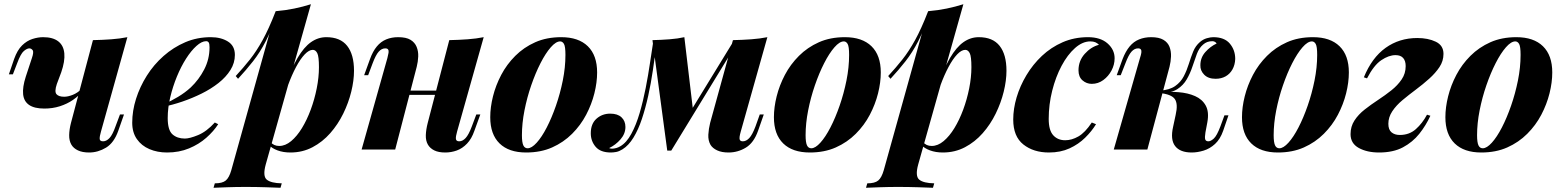

<svg xmlns="http://www.w3.org/2000/svg" viewBox="-20 -708 7397 909"><path d="M372 -277Q353 -254 325.5 -235Q298 -216 263.5 -205Q229 -194 190 -194Q143 -194 118 -211Q93 -228 89.5 -261.5Q86 -295 102 -345L131 -433Q141 -462 134.5 -470.5Q128 -479 119 -479Q108 -479 93 -466.5Q78 -454 61 -408L41 -356H22L47 -429Q62 -471 84.5 -493Q107 -515 133.5 -523.5Q160 -532 184 -532Q230 -532 255.5 -512.5Q281 -493 284.5 -455.5Q288 -418 270 -366L249 -310Q237 -274 247.5 -262Q258 -250 284 -250Q302 -250 324.5 -259Q347 -268 368 -288ZM458 -85Q451 -61 452 -50Q453 -39 468 -39Q484 -39 498.5 -54.5Q513 -70 527 -110L548 -166H567L540 -89Q520 -32 482 -9Q444 14 402 14Q370 14 349 4Q328 -6 318 -23Q307 -42 307.5 -68.5Q308 -95 316 -126L420 -518Q467 -519 507.5 -522Q548 -525 583 -532Z M752 -213Q789 -229 823 -249.5Q857 -270 883 -294Q922 -331 947 -379.5Q972 -428 972 -484Q972 -501 968 -507Q964 -513 956 -513Q935 -513 910 -490.5Q885 -468 861 -430.5Q837 -393 817.5 -345.5Q798 -298 786 -247.5Q774 -197 774 -149Q774 -92 796.5 -72Q819 -52 855 -52Q878 -52 918 -68.5Q958 -85 997 -128L1013 -120Q992 -87 957 -56Q922 -25 875 -5.5Q828 14 771 14Q725 14 687.5 -2Q650 -18 628 -49.5Q606 -81 606 -127Q606 -183 624 -240Q642 -297 675 -349.5Q708 -402 754.5 -443Q801 -484 857 -508Q913 -532 978 -532Q1026 -532 1059 -511.5Q1092 -491 1092 -448Q1092 -410 1071 -376.5Q1050 -343 1014.5 -315Q979 -287 934.5 -265Q890 -243 843 -227Q796 -211 751 -202Z M1461 -472Q1443 -472 1422.5 -450.5Q1402 -429 1381.5 -390.5Q1361 -352 1343.5 -304Q1326 -256 1313 -202L1332 -302Q1359 -383 1389 -434Q1419 -485 1452.5 -508.5Q1486 -532 1525 -532Q1591 -532 1623.5 -491Q1656 -450 1656 -373Q1656 -327 1643 -274Q1630 -221 1605 -170Q1580 -119 1543.5 -77.5Q1507 -36 1459.5 -11Q1412 14 1355 14Q1321 14 1294 4Q1267 -6 1253 -22L1260 -36Q1269 -26 1279 -21.5Q1289 -17 1302 -17Q1331 -17 1358.5 -40Q1386 -63 1409.5 -101.5Q1433 -140 1451 -188.5Q1469 -237 1479.5 -289.5Q1490 -342 1490 -390Q1490 -441 1482 -456.5Q1474 -472 1461 -472ZM1285 -655Q1332 -659 1373 -667.5Q1414 -676 1452 -688L1238 71Q1223 126 1243 142.5Q1263 159 1314 160L1308 181Q1283 180 1238 178.5Q1193 177 1142 177Q1099 177 1056 178.5Q1013 180 991 181L997 160Q1033 160 1049 146.5Q1065 133 1075 98ZM1096 -348Q1132 -387 1163 -426Q1194 -465 1223.5 -518.5Q1253 -572 1284 -652L1287 -636Q1266 -567 1238.5 -513.5Q1211 -460 1178 -418Q1145 -376 1107 -335Z M1833 -279H2103V-259H1833ZM1851 0H1692L1814 -433Q1818 -448 1819.5 -458Q1821 -468 1817.5 -473.5Q1814 -479 1804 -479Q1787 -479 1773 -463.5Q1759 -448 1744 -408L1723 -352H1704L1732 -429Q1745 -465 1764 -488Q1783 -511 1808.5 -521.5Q1834 -532 1865 -532Q1903 -532 1923.5 -519.5Q1944 -507 1952.5 -486Q1961 -465 1960 -440.5Q1959 -416 1953 -392ZM2144 -85Q2137 -61 2138.5 -50Q2140 -39 2154 -39Q2170 -39 2184.5 -54.5Q2199 -70 2214 -110L2235 -166H2254L2226 -89Q2213 -51 2191 -28Q2169 -5 2142.5 4.5Q2116 14 2088 14Q2056 14 2036 4Q2016 -6 2006 -23Q1995 -42 1996 -68.5Q1997 -95 2005 -126L2107 -518Q2153 -519 2194 -522Q2235 -525 2270 -532Z M2632 -512Q2612 -512 2587.5 -484Q2563 -456 2539 -409Q2515 -362 2495 -304Q2475 -246 2463 -185Q2451 -124 2451 -68Q2451 -34 2457.5 -20Q2464 -6 2478 -6Q2497 -6 2521 -32.5Q2545 -59 2568.5 -104.5Q2592 -150 2612 -207.5Q2632 -265 2644.5 -327Q2657 -389 2657 -448Q2657 -488 2650 -500Q2643 -512 2632 -512ZM2301 -153Q2301 -200 2314 -252Q2327 -304 2353 -353.5Q2379 -403 2419.5 -443.5Q2460 -484 2514 -508Q2568 -532 2637 -532Q2719 -532 2763 -489Q2807 -446 2807 -365Q2807 -318 2794 -266Q2781 -214 2755 -164.5Q2729 -115 2688.5 -74.5Q2648 -34 2594 -10Q2540 14 2471 14Q2389 14 2345 -29Q2301 -72 2301 -153Z M3487 -85Q3483 -71 3481.5 -60.5Q3480 -50 3483.5 -44.5Q3487 -39 3497 -39Q3513 -39 3527.5 -54.5Q3542 -70 3557 -110L3577 -166H3596L3569 -89Q3549 -32 3511 -9Q3473 14 3429 14Q3397 14 3375.5 4Q3354 -6 3344 -22Q3332 -43 3333.5 -70.5Q3335 -98 3342 -126L3450 -518Q3496 -519 3537 -522Q3578 -525 3613 -532ZM3088 -495Q3080 -437 3071 -375.5Q3062 -314 3049 -255Q3036 -196 3019 -145Q3002 -94 2979 -56.5Q2956 -19 2927 -1Q2911 9 2897 11.5Q2883 14 2872 14Q2823 14 2800 -13Q2777 -40 2777 -77Q2777 -122 2804 -146Q2831 -170 2869 -170Q2904 -170 2922.5 -152.5Q2941 -135 2941 -107Q2941 -75 2918 -48.5Q2895 -22 2864 -7Q2865 -6 2869 -5Q2873 -4 2878 -4Q2899 -5 2916 -15Q2946 -32 2969 -74.5Q2992 -117 3008.5 -173.5Q3025 -230 3037 -291.5Q3049 -353 3057.5 -411Q3066 -469 3073 -513ZM3139 5 3069 -518Q3111 -519 3150 -522Q3189 -525 3220 -532L3261 -186L3158 5ZM3168 -48 3451 -510 3466 -499 3158 5Z M3975 -512Q3955 -512 3930.5 -484Q3906 -456 3882 -409Q3858 -362 3838 -304Q3818 -246 3806 -185Q3794 -124 3794 -68Q3794 -34 3800.5 -20Q3807 -6 3821 -6Q3840 -6 3864 -32.5Q3888 -59 3911.5 -104.5Q3935 -150 3955 -207.5Q3975 -265 3987.5 -327Q4000 -389 4000 -448Q4000 -488 3993 -500Q3986 -512 3975 -512ZM3644 -153Q3644 -200 3657 -252Q3670 -304 3696 -353.5Q3722 -403 3762.5 -443.5Q3803 -484 3857 -508Q3911 -532 3980 -532Q4062 -532 4106 -489Q4150 -446 4150 -365Q4150 -318 4137 -266Q4124 -214 4098 -164.5Q4072 -115 4031.5 -74.5Q3991 -34 3937 -10Q3883 14 3814 14Q3732 14 3688 -29Q3644 -72 3644 -153Z M4550 -472Q4532 -472 4511.5 -450.5Q4491 -429 4470.5 -390.5Q4450 -352 4432.5 -304Q4415 -256 4402 -202L4421 -302Q4448 -383 4478 -434Q4508 -485 4541.5 -508.5Q4575 -532 4614 -532Q4680 -532 4712.5 -491Q4745 -450 4745 -373Q4745 -327 4732 -274Q4719 -221 4694 -170Q4669 -119 4632.5 -77.5Q4596 -36 4548.5 -11Q4501 14 4444 14Q4410 14 4383 4Q4356 -6 4342 -22L4349 -36Q4358 -26 4368 -21.5Q4378 -17 4391 -17Q4420 -17 4447.5 -40Q4475 -63 4498.5 -101.5Q4522 -140 4540 -188.5Q4558 -237 4568.5 -289.5Q4579 -342 4579 -390Q4579 -441 4571 -456.5Q4563 -472 4550 -472ZM4374 -655Q4421 -659 4462 -667.5Q4503 -676 4541 -688L4327 71Q4312 126 4332 142.5Q4352 159 4403 160L4397 181Q4372 180 4327 178.5Q4282 177 4231 177Q4188 177 4145 178.5Q4102 180 4080 181L4086 160Q4122 160 4138 146.5Q4154 133 4164 98ZM4185 -348Q4221 -387 4252 -426Q4283 -465 4312.5 -518.5Q4342 -572 4373 -652L4376 -636Q4355 -567 4327.5 -513.5Q4300 -460 4267 -418Q4234 -376 4196 -335Z M5142 -512Q5105 -512 5069.5 -480.5Q5034 -449 5006 -396.5Q4978 -344 4961.5 -278.5Q4945 -213 4945 -145Q4945 -91 4966.5 -67.5Q4988 -44 5023 -44Q5054 -44 5085.5 -62Q5117 -80 5149 -128L5169 -120Q5149 -87 5117.5 -56Q5086 -25 5043.5 -5.5Q5001 14 4946 14Q4873 14 4825 -24Q4777 -62 4777 -142Q4777 -193 4793 -247Q4809 -301 4839.5 -352Q4870 -403 4913 -443.5Q4956 -484 5011 -508Q5066 -532 5131 -532Q5190 -532 5223.5 -502.5Q5257 -473 5257 -432Q5257 -402 5242.5 -374.5Q5228 -347 5203.5 -329Q5179 -311 5149 -311Q5124 -311 5105 -327.5Q5086 -344 5086 -375Q5086 -420 5115.5 -453Q5145 -486 5183 -496Q5175 -504 5165.5 -508Q5156 -512 5142 -512Z M5687 -81Q5683 -57 5686 -48Q5689 -39 5701 -39Q5712 -39 5726.5 -52Q5741 -65 5758 -110L5777 -162H5796L5771 -89Q5757 -49 5732.5 -26.5Q5708 -4 5678.5 5Q5649 14 5622 14Q5567 14 5543.5 -16.5Q5520 -47 5534 -108L5546 -164Q5558 -216 5542 -239Q5526 -262 5468 -268V-272Q5516 -275 5560 -271.5Q5604 -268 5638 -253Q5672 -238 5688.5 -208Q5705 -178 5696 -129ZM5720 -513Q5706 -513 5695.5 -509Q5685 -505 5676 -497Q5657 -481 5646.5 -453Q5636 -425 5625.5 -393Q5615 -361 5598.5 -332.5Q5582 -304 5554 -286Q5526 -268 5480 -269L5470 -268L5472 -279Q5517 -282 5543.5 -300.5Q5570 -319 5584.5 -347Q5599 -375 5608.5 -406Q5618 -437 5629 -464Q5640 -491 5661 -509Q5676 -522 5693.5 -527Q5711 -532 5724 -532Q5777 -532 5802.5 -501.5Q5828 -471 5828 -429Q5827 -401 5815 -379.5Q5803 -358 5782.5 -346.5Q5762 -335 5735 -335Q5700 -335 5681 -354.5Q5662 -374 5663 -399Q5663 -435 5686.5 -461.5Q5710 -488 5740 -502Q5737 -507 5731.5 -510Q5726 -513 5720 -513ZM5412 0H5253L5377 -433Q5382 -448 5383.5 -458Q5385 -468 5381.5 -473.5Q5378 -479 5368 -479Q5351 -479 5337 -463.5Q5323 -448 5308 -408L5286 -352H5267L5295 -429Q5309 -465 5328 -488Q5347 -511 5373 -521.5Q5399 -532 5430 -532Q5467 -532 5488 -519.5Q5509 -507 5517 -486Q5525 -465 5524 -440.5Q5523 -416 5517 -392Z M6191 -512Q6171 -512 6146.5 -484Q6122 -456 6098 -409Q6074 -362 6054 -304Q6034 -246 6022 -185Q6010 -124 6010 -68Q6010 -34 6016.5 -20Q6023 -6 6037 -6Q6056 -6 6080 -32.5Q6104 -59 6127.5 -104.5Q6151 -150 6171 -207.5Q6191 -265 6203.5 -327Q6216 -389 6216 -448Q6216 -488 6209 -500Q6202 -512 6191 -512ZM5860 -153Q5860 -200 5873 -252Q5886 -304 5912 -353.5Q5938 -403 5978.5 -443.5Q6019 -484 6073 -508Q6127 -532 6196 -532Q6278 -532 6322 -489Q6366 -446 6366 -365Q6366 -318 6353 -266Q6340 -214 6314 -164.5Q6288 -115 6247.5 -74.5Q6207 -34 6153 -10Q6099 14 6030 14Q5948 14 5904 -29Q5860 -72 5860 -153Z M6607 -69Q6652 -69 6683 -96.5Q6714 -124 6736 -165L6752 -160Q6731 -114 6699.5 -74.5Q6668 -35 6622 -10.5Q6576 14 6509 14Q6452 14 6413 -7.5Q6374 -29 6374 -73Q6374 -109 6392.5 -137.5Q6411 -166 6441 -189.5Q6471 -213 6504.5 -235Q6538 -257 6567.5 -280.5Q6597 -304 6616 -332Q6635 -360 6635 -395Q6635 -420 6623 -433.5Q6611 -447 6587 -447Q6555 -447 6519.5 -423Q6484 -399 6452 -337L6437 -342Q6475 -435 6540 -481.5Q6605 -528 6690 -528Q6741 -528 6777.5 -510.5Q6814 -493 6814 -453Q6814 -419 6795 -390.5Q6776 -362 6746.5 -335.5Q6717 -309 6683.5 -284Q6650 -259 6620 -234Q6590 -209 6571.5 -181Q6553 -153 6553 -122Q6553 -94 6568 -81.5Q6583 -69 6607 -69Z M7154 -512Q7134 -512 7109.5 -484Q7085 -456 7061 -409Q7037 -362 7017 -304Q6997 -246 6985 -185Q6973 -124 6973 -68Q6973 -34 6979.5 -20Q6986 -6 7000 -6Q7019 -6 7043 -32.5Q7067 -59 7090.5 -104.5Q7114 -150 7134 -207.5Q7154 -265 7166.5 -327Q7179 -389 7179 -448Q7179 -488 7172 -500Q7165 -512 7154 -512ZM6823 -153Q6823 -200 6836 -252Q6849 -304 6875 -353.5Q6901 -403 6941.5 -443.5Q6982 -484 7036 -508Q7090 -532 7159 -532Q7241 -532 7285 -489Q7329 -446 7329 -365Q7329 -318 7316 -266Q7303 -214 7277 -164.5Q7251 -115 7210.5 -74.5Q7170 -34 7116 -10Q7062 14 6993 14Q6911 14 6867 -29Q6823 -72 6823 -153Z"/></svg>

Font: Playfair Display ExtraBold
Style: Italic
Weight: 800
Italic angle: -14°
Designer: Claus Eggers Sørensen
Foundry: Claus Eggers Sørensen
Version: Version 1.203